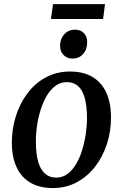

<svg xmlns="http://www.w3.org/2000/svg" viewBox="-20 -918 607 949"><path d="M326.5 -564.5Q391.5 -564.5 436.5 -538Q481.5 -511.5 505 -461Q528.5 -410.5 528.5 -338Q529 -270 508.8 -207.2Q488.5 -144.5 450.8 -95.2Q413 -46 359.8 -17.2Q306.5 11.5 240.5 11.5Q176.5 11.5 131.2 -14.5Q86 -40.5 62.5 -90.5Q39 -140.5 38.5 -211.5Q38.5 -281 58.5 -344.2Q78.5 -407.5 116 -457.2Q153.5 -507 207 -535.8Q260.5 -564.5 326.5 -564.5ZM311 -512Q279 -512 254.2 -493.8Q229.5 -475.5 211.2 -444.8Q193 -414 180.8 -375.2Q168.5 -336.5 162.8 -295.2Q157 -254 157.5 -215.5Q157.5 -154.5 169.5 -115.8Q181.5 -77 204 -58.5Q226.5 -40 258 -40Q289 -40 313.5 -58.2Q338 -76.5 356.2 -107.2Q374.5 -138 386.2 -176.8Q398 -215.5 404 -256.5Q410 -297.5 410 -336.5Q409.5 -397 398.2 -435.8Q387 -474.5 365.2 -493.2Q343.5 -512 311 -512ZM337 -628.5Q311 -628.5 293.5 -646.8Q276 -665 277 -693Q277.5 -727 298.2 -749.2Q319 -771.5 351 -771.5Q378.5 -771.5 395 -753.8Q411.5 -736 411 -709.5Q411 -674 391 -651.2Q371 -628.5 337 -628.5ZM242 -897.5H499L489.5 -824H232Z"/></svg>

Font: Merriweather 28pt Medium
Style: Italic
Weight: 500
Italic angle: -7.8°
Version: Version 2.101